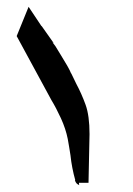

<svg xmlns="http://www.w3.org/2000/svg" viewBox="-20 -575 392 564"><path d="M138 -448 134 -451Q136 -449 143 -439Q150 -427 159.5 -412Q169 -397 177.5 -382Q186 -367 189 -359V-360L204 -329Q220 -299 231.5 -267Q243 -235 243 -181L240 -38H212Q212 -32 213 -31Q214 -31 214 -31Q203 -34 200 -46H201Q196 -64 192.5 -82Q189 -100 187 -119Q185 -131 183 -144Q181 -157 179 -167Q173 -197 159 -227.5Q145 -258 131 -281L29 -469L64 -555L102 -498V-499Z"/></svg>

Font: New Athena Unicode
Style: Bold
Weight: 700
Designer: J. Rusten 1997; rev. by R. Hancock 2001, 2002, rev. by D. Mastronarde 2002-2021
Foundry: Society for Classical Studies (formerly American Philological Association)
Version: Version 5.008